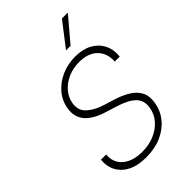

<svg xmlns="http://www.w3.org/2000/svg" viewBox="-282 -1067 1184 1184"><g transform="rotate(-45 310.5 -475.0)"><path d="M542.3 -543.7Q546.5 -612.9 504.8 -655Q463.1 -697.1 384.6 -697.1Q331.7 -697.1 287.1 -677.6Q242.5 -658 213.2 -624.1Q183.9 -590.2 176.5 -546.9Q167.3 -490.8 203.7 -456.5Q240.1 -422.2 302.2 -402.3L377.8 -378.9Q429.7 -362.6 468.8 -338.4Q507.8 -314.3 526.8 -278.1Q545.8 -241.8 536.9 -188.9Q527.3 -130.3 490.9 -85Q454.5 -39.8 396.1 -14Q337.7 11.7 261.7 11.7Q156.6 11.7 101.2 -40.5Q45.8 -92.7 54 -176.1H99.4Q93.4 -108.7 140.3 -69.2Q187.1 -29.8 268.8 -29.8Q327.4 -29.8 375.4 -50.1Q423.3 -70.3 454.4 -106.2Q485.4 -142 493.3 -189.3Q502.8 -246.4 468 -280.9Q433.2 -315.3 359 -338.4L277.3 -364Q196.4 -389.6 159.1 -434.3Q121.8 -479 132.5 -545.5Q142 -602.6 178.8 -646Q215.6 -689.3 271 -713.8Q326.3 -738.3 391.7 -738.3Q456.7 -738.3 502.1 -713.1Q547.6 -687.9 569.6 -644Q591.6 -600.1 585.6 -543.7ZM378.2 -805 499.6 -962H551.1L418 -805Z"/></g></svg>

Font: Inter Extra Light  BETA
Style: Italic
Weight: 200
Italic angle: 9.39999°
Designer: Rasmus Andersson
Foundry: rsms
Version: Version 3.011;git-f93a4a705